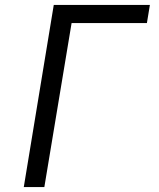

<svg xmlns="http://www.w3.org/2000/svg" viewBox="-20 -755 640 775"><path d="M76 0 197 -735H585L573 -662H269L159 0Z"/></svg>

Font: Iosevka SS04 Extended Oblique
Style: Regular
Weight: 400
Width: 7
Italic angle: -9°
Monospace: yes
Designer: Belleve Invis
Foundry: Belleve Invis
Version: Version 19.0.0; ttfautohint (v1.8.4)